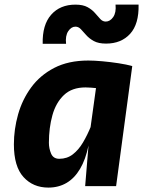

<svg xmlns="http://www.w3.org/2000/svg" viewBox="-20 -824 640 850"><path d="M357 0 375 -218 408.5 -459.5V-503.5L565.5 -531.5L494 0ZM194 6.5Q126.5 6.5 84 -40.2Q41.5 -87 41.5 -185Q41.5 -251.5 60 -317.2Q78.5 -383 118 -437Q157.5 -491 220.2 -523.5Q283 -556 371 -556Q396.5 -556 432.8 -552.8Q469 -549.5 505 -544Q541 -538.5 565.5 -531.5L517 -421.5Q487.5 -425 462.2 -428Q437 -431 416.8 -433Q396.5 -435 381.8 -436Q367 -437 358.5 -437Q298.5 -437 263 -403.2Q227.5 -369.5 212 -313.8Q196.5 -258 196.5 -192Q196.5 -167 206.2 -144Q216 -121 242.5 -121Q277 -121 302.5 -140.8Q328 -160.5 347.5 -193.5Q367 -226.5 383 -266L397.5 -229.5L372 -180.5Q359 -117.5 334.2 -76Q309.5 -34.5 274.2 -14Q239 6.5 194 6.5ZM449.5 -631Q416 -631 395.5 -642.2Q375 -653.5 361.8 -668.5Q348.5 -683.5 338 -694.8Q327.5 -706 314 -706Q295.5 -706 282 -685.8Q268.5 -665.5 272.5 -630H169Q167 -714 206.5 -758.8Q246 -803.5 314 -803.5Q347.5 -803.5 367.8 -792.2Q388 -781 400.8 -766Q413.5 -751 424 -739.8Q434.5 -728.5 448 -728.5Q467 -728.5 481 -748.2Q495 -768 491.5 -803.5H593.5Q595.5 -717.5 556 -674.2Q516.5 -631 449.5 -631Z"/></svg>

Font: Spline Sans Mono
Style: Italic
Weight: 400
Italic angle: -4°
Monospace: yes
Designer: Eben Sorkin, Mirko Velimirovic
Foundry: Sorkin Type
Version: Version 1.004